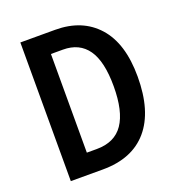

<svg xmlns="http://www.w3.org/2000/svg" viewBox="-130 -821 863 929"><g transform="rotate(-20 302.0 -357.0)"><path d="M554 -365Q554 -187 474 -93.5Q394 0 242 0H77V-714H256Q395 -714 474.5 -625Q554 -536 554 -365ZM429 -361Q429 -489 386 -550Q343 -611 259 -611H197V-103H248Q341 -103 385 -167.5Q429 -232 429 -361Z"/></g></svg>

Font: Noto Sans Gujarati Condensed SemiBold
Style: Regular
Weight: 600
Width: 3
Designer: Jelle Bosma - Monotype Design Team, Universal Thirst
Foundry: Monotype Imaging Inc.
Version: Version 2.106; ttfautohint (v1.8.4.7-5d5b)